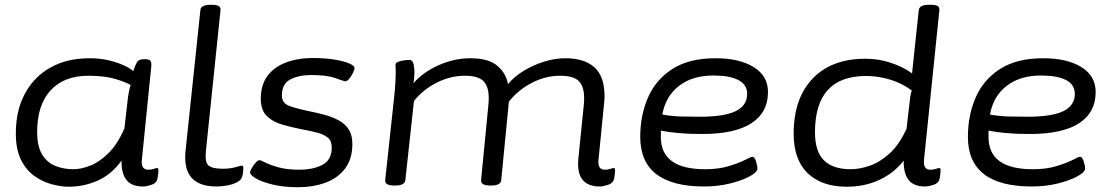

<svg xmlns="http://www.w3.org/2000/svg" viewBox="-20 -772 4652 801"><path d="M267 7Q235 7 197 -3Q159 -13 124.5 -37Q90 -61 68 -104.5Q46 -148 46 -215Q46 -311 84 -381.5Q122 -452 191 -490.5Q260 -529 353 -529Q398 -529 435 -520Q472 -511 498.5 -498.5Q525 -486 536 -475Q547 -508 554.5 -516.5Q562 -525 581 -525H587Q602 -525 607.5 -518Q613 -511 611 -494L572 -107Q567 -64 598 -64Q612 -64 621.5 -67.5Q631 -71 635 -71Q641 -71 641 -63Q641 -62 640.5 -53Q640 -44 637 -27Q633 -8 612 -1Q591 6 577 6Q528 6 507 -22Q486 -50 487 -102Q444 -43 386.5 -18Q329 7 267 7ZM286 -66Q318 -66 356.5 -81Q395 -96 432.5 -133Q470 -170 499 -236L514 -367Q516 -381 518.5 -393Q521 -405 525 -417Q509 -428 463 -442Q417 -456 349 -456Q247 -456 191 -395Q135 -334 135 -221Q135 -162 155.5 -128Q176 -94 210.5 -80Q245 -66 286 -66Z M883 6Q739 6 754 -142L816 -730Q818 -752 859 -752H863Q884 -752 892.5 -746.5Q901 -741 900 -730L839 -142Q834 -95 850 -81.5Q866 -68 909 -68Q940 -68 962.5 -74.5Q985 -81 989 -81Q995 -81 995 -73Q995 -72 994.5 -60.5Q994 -49 991 -37Q987 -21 968.5 -11.5Q950 -2 926.5 2Q903 6 883 6Z M1221 9Q1163 9 1117.5 -2Q1072 -13 1047 -28Q1022 -43 1023 -54Q1024 -60 1031 -72Q1038 -84 1047 -94Q1056 -104 1063 -104Q1067 -104 1086.5 -94Q1106 -84 1141.5 -74Q1177 -64 1228 -64Q1287 -64 1325.5 -84.5Q1364 -105 1364 -157Q1364 -184 1348 -197.5Q1332 -211 1303.5 -218.5Q1275 -226 1237 -233Q1197 -241 1158 -252Q1119 -263 1093.5 -287.5Q1068 -312 1068 -360Q1068 -418 1096 -455.5Q1124 -493 1173.5 -511.5Q1223 -530 1286 -530Q1332 -530 1371.5 -524Q1411 -518 1435.5 -508Q1460 -498 1459 -487Q1458 -479 1451.5 -466Q1445 -453 1436.5 -443Q1428 -433 1421 -433Q1415 -433 1379.5 -446Q1344 -459 1279 -459Q1226 -459 1191 -440.5Q1156 -422 1156 -374Q1156 -341 1188.5 -329.5Q1221 -318 1275 -307Q1305 -301 1336 -292.5Q1367 -284 1393 -270Q1419 -256 1434.5 -232.5Q1450 -209 1450 -171Q1450 -110 1420.5 -70Q1391 -30 1339.5 -10.5Q1288 9 1221 9Z M2482 6Q2433 6 2410 -22.5Q2387 -51 2393 -112L2415 -329Q2416 -338 2416.5 -346.5Q2417 -355 2417 -362Q2417 -411 2395 -433.5Q2373 -456 2316 -456Q2256 -456 2199 -426.5Q2142 -397 2103 -348L2071 -20Q2069 2 2029 2H2025Q1985 2 1987 -21L2017 -329Q2018 -338 2018.5 -346.5Q2019 -355 2019 -362Q2019 -411 1997 -433.5Q1975 -456 1919 -456Q1860 -456 1803.5 -428Q1747 -400 1707 -351L1671 -20Q1668 2 1629 2H1625Q1584 2 1587 -21L1625 -373Q1628 -400 1629.5 -429Q1631 -458 1631 -463Q1631 -477 1630.5 -486Q1630 -495 1630 -502Q1630 -510 1640.5 -514Q1651 -518 1664.5 -520Q1678 -522 1687 -522Q1701 -522 1705 -506Q1709 -490 1709 -470Q1709 -450 1705 -425Q1745 -471 1810 -500Q1875 -529 1942 -529Q2019 -529 2055.5 -497Q2092 -465 2099 -421Q2126 -453 2165.5 -477Q2205 -501 2250.5 -515Q2296 -529 2339 -529Q2417 -529 2459.5 -491.5Q2502 -454 2502 -371Q2502 -364 2501.5 -355.5Q2501 -347 2500 -339L2477 -107Q2472 -64 2503 -64Q2517 -64 2526.5 -67.5Q2536 -71 2540 -71Q2546 -71 2546 -63Q2546 -62 2545.5 -53Q2545 -44 2542 -27Q2538 -8 2517 -1Q2496 6 2482 6Z M2918 6Q2651 6 2651 -201Q2651 -291 2683.5 -365.5Q2716 -440 2785.5 -484.5Q2855 -529 2965 -529Q3065 -529 3124.5 -492Q3184 -455 3184 -388Q3184 -303 3115 -258Q3046 -213 2909 -213Q2852 -213 2809.5 -217Q2767 -221 2737 -227Q2737 -221 2737 -214.5Q2737 -208 2737 -200Q2737 -66 2922 -66Q2978 -66 3020.5 -79Q3063 -92 3088.5 -105Q3114 -118 3118 -118Q3128 -118 3134 -99Q3140 -80 3140 -69Q3140 -54 3108 -36.5Q3076 -19 3025.5 -6.5Q2975 6 2918 6ZM2899 -285Q3002 -285 3049.5 -308.5Q3097 -332 3097 -380Q3097 -419 3060.5 -438Q3024 -457 2956 -457Q2869 -457 2813 -414Q2757 -371 2743 -294Q2783 -287 2821 -286Q2859 -285 2899 -285Z M3513 7Q3408 7 3349.5 -49.5Q3291 -106 3291 -214Q3291 -361 3370 -444Q3449 -527 3591 -527Q3644 -527 3695 -510.5Q3746 -494 3785 -466L3813 -730Q3815 -742 3826 -747Q3837 -752 3855 -752H3863Q3885 -752 3892.5 -746.5Q3900 -741 3899 -730L3835 -107Q3830 -64 3861 -64Q3875 -64 3884.5 -67.5Q3894 -71 3898 -71Q3904 -71 3904 -63Q3904 -62 3903.5 -53Q3903 -44 3900 -27Q3896 -8 3875 -1Q3854 6 3840 6Q3791 6 3770 -22Q3749 -50 3750 -102Q3710 -50 3648.5 -21.5Q3587 7 3513 7ZM3529 -66Q3567 -66 3609.5 -81Q3652 -96 3692 -132.5Q3732 -169 3762 -235L3775 -347Q3778 -381 3784 -394Q3747 -423 3696.5 -439Q3646 -455 3593 -455Q3380 -455 3380 -220Q3380 -140 3417.5 -103Q3455 -66 3529 -66Z M4285 6Q4018 6 4018 -201Q4018 -291 4050.5 -365.5Q4083 -440 4152.5 -484.5Q4222 -529 4332 -529Q4432 -529 4491.5 -492Q4551 -455 4551 -388Q4551 -303 4482 -258Q4413 -213 4276 -213Q4219 -213 4176.5 -217Q4134 -221 4104 -227Q4104 -221 4104 -214.5Q4104 -208 4104 -200Q4104 -66 4289 -66Q4345 -66 4387.5 -79Q4430 -92 4455.5 -105Q4481 -118 4485 -118Q4495 -118 4501 -99Q4507 -80 4507 -69Q4507 -54 4475 -36.5Q4443 -19 4392.5 -6.5Q4342 6 4285 6ZM4266 -285Q4369 -285 4416.5 -308.5Q4464 -332 4464 -380Q4464 -419 4427.5 -438Q4391 -457 4323 -457Q4236 -457 4180 -414Q4124 -371 4110 -294Q4150 -287 4188 -286Q4226 -285 4266 -285Z"/></svg>

Font: Asap Expanded Expanded Regular
Style: Italic
Weight: 400
Width: 7
Italic angle: -6°
Designer: Pablo Cosgaya
Foundry: Omnibus-Type
Version: Version 3.001; ttfautohint (v1.8.4.7-5d5b)